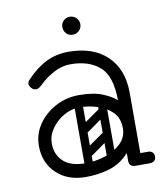

<svg xmlns="http://www.w3.org/2000/svg" viewBox="-77 -715 686 790"><g transform="rotate(-10 266.5 -320.5)"><path d="M403 -24Q403 -29 406 -34Q409 -39 413 -43Q415 -45 420.5 -46.5Q426 -48 437 -48H488Q500 -48 507 -41Q513 -36 513 -24Q513 -13 507 -7Q500 0 488 0H437Q416 0 412 -7Q405 -11 403 -24ZM218 10Q143 10 96.5 -34.5Q50 -79 50 -149Q50 -198 77 -238Q104 -278 149.5 -302.5Q195 -327 248 -327Q309 -327 347.5 -311Q386 -295 403 -278Q403 -379 358 -418.5Q313 -458 236 -458Q199 -458 165.5 -439.5Q132 -421 110 -400Q99 -389 92.5 -385Q86 -381 80 -381Q67 -381 58 -393Q52 -401 52 -409Q52 -417 60 -425Q99 -467 142 -488.5Q185 -510 236 -510Q340 -510 398 -454Q456 -398 456 -300V-26Q456 0 428 0Q401 0 401 -26V-58Q365 -18 318 -4Q271 10 218 10ZM228 -46Q268 -46 308.5 -59Q349 -72 376 -98Q403 -124 403 -161Q403 -204 378 -229Q353 -254 315.5 -265.5Q278 -277 241 -277Q208 -277 176.5 -259Q145 -241 124.5 -212Q104 -183 104 -150Q104 -104 134.5 -75Q165 -46 228 -46ZM235 -78Q225 -93 239 -102L316 -156Q331 -166 340 -152Q351 -137 337 -128L260 -73Q254 -69 247 -70Q240 -71 235 -78ZM235 -176Q225 -191 239 -200L316 -254Q331 -264 340 -250Q351 -235 337 -226L260 -171Q254 -167 247 -168Q240 -169 235 -176ZM335 -17Q318 -17 318 -34V-287Q318 -304 335 -304Q353 -304 353 -288V-35Q353 -17 335 -17ZM239 -17Q222 -17 222 -34V-287Q222 -304 239 -304Q257 -304 257 -288V-35Q257 -17 239 -17ZM267 -576Q251 -576 240.5 -587Q230 -598 230 -614Q230 -629 240.5 -640Q251 -651 267 -651Q283 -651 294 -640Q305 -629 305 -614Q305 -598 294 -587Q283 -576 267 -576Z"/></g></svg>

Font: Agu Display Uzo
Style: Regular
Weight: 400
Designer: Oluwaseun Badejo
Version: Version 1.103